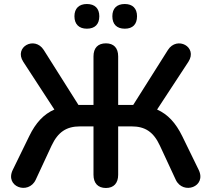

<svg xmlns="http://www.w3.org/2000/svg" viewBox="-20 -929 1054 957"><path d="M602 -786C642 -786 663 -808 663 -848C663 -887 641 -909 602 -909C562 -909 540 -887 540 -848C540 -808 562 -786 602 -786ZM413 -786C453 -786 475 -808 475 -848C475 -887 453 -909 413 -909C374 -909 351 -887 351 -848C351 -808 374 -786 413 -786ZM508 8C547 8 569 -16 569 -58V-299H636C703 -299 745 -272 777 -203L856 -33C892 44 1012 2 970 -83L888 -251C856 -316 817 -359 763 -383L919 -621C967 -695 862 -751 817 -680L644 -406H569V-648C569 -690 547 -713 508 -713C468 -713 446 -690 446 -648V-406H371L198 -680C153 -751 48 -695 96 -621L251 -383C198 -360 158 -317 126 -251L44 -83C2 2 122 44 158 -33L237 -203C269 -271 311 -299 379 -299H446V-58C446 -16 468 8 508 8Z"/></svg>

Font: Nunito
Style: Bold
Weight: 700
Designer: Vernon Adams
Foundry: Vernon Adams
Version: Version 3.602